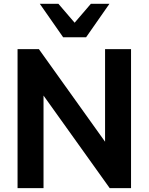

<svg xmlns="http://www.w3.org/2000/svg" viewBox="-20 -973 771 993"><path d="M523.4 -240V-718.8H657.7V0H547.4L205.1 -478.8V0H70.8V-718.8H181.2ZM185.8 -953.4H282L366 -855.5L450 -953.4H546.1L425.3 -780.3H306.6Z"/></svg>

Font: Min Sans VF VF
Style: Regular
Weight: 400
Designer: Jinseong-Kim, NotoSansCJK, Nunito
Foundry: Jinseong-Kim
Version: Version 1.420;Glyphs 3.1.2 (3151)